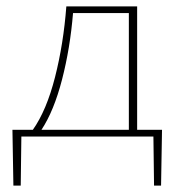

<svg xmlns="http://www.w3.org/2000/svg" viewBox="-20 -428 550 602"><path d="M485 154H463L461 0H47L45 154H22L19 -21H83Q126 -82 152.5 -186Q179 -290 188 -408H410V-21H488ZM384 -21V-387H209Q200 -277 174.5 -178.5Q149 -80 110 -21Z"/></svg>

Font: Ysabeau Extralight
Style: Regular
Weight: 200
Designer: Christian Thalmann (Catharsis Fonts)
Version: Version 0.003